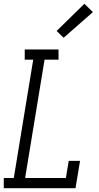

<svg xmlns="http://www.w3.org/2000/svg" viewBox="-32 -997 527 1017"><path d="M-12 0V-54H41L144 -681H99V-735H278V-681H204L101 -54H317L332 -145H392L368 0ZM305 -797 268 -833 415 -977 460 -933Z"/></svg>

Font: Iosevka QP Light
Style: Italic
Weight: 300
Italic angle: -9°
Designer: Belleve Invis
Foundry: Belleve Invis
Version: Version 20.0.0; ttfautohint (v1.8.4)